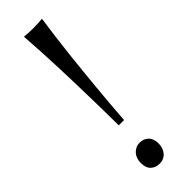

<svg xmlns="http://www.w3.org/2000/svg" viewBox="-237 -691 712 712"><g transform="rotate(-45 119.0 -334.5)"><path d="M180.2 -679.2Q174.3 -638.7 168.9 -596.7Q163.6 -554.7 158.9 -513.4Q154.3 -472.2 150.4 -432.9Q146.5 -393.6 143.1 -358.4Q135.3 -276.4 129.9 -198.2H102.1Q101.6 -276.4 99.6 -358.4Q98.6 -393.6 97.7 -432.9Q96.7 -472.2 95 -513.4Q93.3 -554.7 91.1 -596.7Q88.9 -638.7 85.9 -679.2Q95.2 -678.2 107.7 -677.5Q120.1 -676.8 132.8 -676.8Q145.5 -676.8 158 -677.5Q170.4 -678.2 180.2 -679.2ZM108.9 9.8Q88.4 9.8 74.7 -2.9Q61 -15.6 61 -42Q61 -53.2 64.5 -63.5Q67.9 -73.7 74.5 -81.3Q81.1 -88.9 90.6 -93.5Q100.1 -98.1 111.8 -98.1Q131.8 -98.1 145.5 -85Q159.2 -71.8 159.2 -45.9Q159.2 -34.7 155.8 -24.7Q152.3 -14.6 146 -6.8Q139.6 1 130.4 5.4Q121.1 9.8 108.9 9.8Z"/></g></svg>

Font: Simonetta
Style: Regular
Weight: 400
Designer: Gayaneh Bagdasaryan
Foundry: BrownFox
Version: Version 1.001